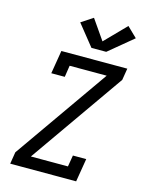

<svg xmlns="http://www.w3.org/2000/svg" viewBox="-142 -1070 883 1156"><g transform="rotate(15 300.0 -492.5)"><path d="M38 0 50 -74 462 -662H231L220 -590H136L160 -735H571L559 -662L147 -74H378L390 -145H473L449 0ZM422 -800H330L225 -931L298 -979L384 -855L511 -985L573 -925Z"/></g></svg>

Font: Iosevka Slab Extended
Style: Italic
Weight: 400
Width: 7
Italic angle: -9°
Monospace: yes
Designer: Belleve Invis
Foundry: Belleve Invis
Version: Version 11.1.0; ttfautohint (v1.8.3)